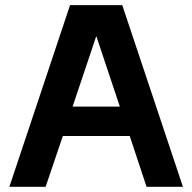

<svg xmlns="http://www.w3.org/2000/svg" viewBox="-20 -720 741 740"><path d="M16.1 0 250 -700.2H451.2L685.1 0H544.9L480 -195.8H222.2L155.8 0ZM259.8 -309.1H441.9L351.1 -581.1Z"/></svg>

Font: Uncut Sans
Style: Bold
Weight: 700
Designer: Kasper Nordkvist
Foundry: UNCUT.wtf
Version: Version 1.304;Glyphs 3.2 (3246)